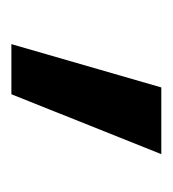

<svg xmlns="http://www.w3.org/2000/svg" viewBox="-4 -182 297 329"><g transform="rotate(-90 144.5 -17.5)"><path d="M159.2 110.4H44.9L147.5 -146.5H233.4Z"/></g></svg>

Font: Gen Shin Gothic Regular
Style: Regular
Weight: 400
Designer: [Source Han Sans]
Ryoko NISHIZUKA  (kana & ideographs); Paul D. Hunt (Latin, Greek & Cyrillic); Wenlong ZHANG  (bopomofo
Version: Version 1.002.20150607